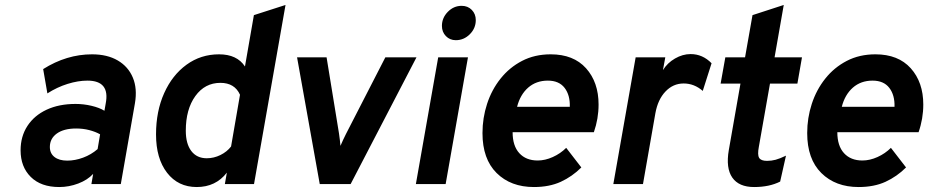

<svg xmlns="http://www.w3.org/2000/svg" viewBox="-20 -742 3742 774"><path d="M219 12Q145 12 104 -28.8Q63 -69.5 63 -136Q63 -192 90.5 -234.2Q118 -276.5 168 -299.8Q218 -323 284.5 -323Q317 -323 348.8 -315.5Q380.5 -308 401 -295.5L406 -324Q424.5 -417 332.5 -417Q295 -417 252.5 -403.8Q210 -390.5 171 -365.5L154 -463.5Q248.5 -523 351 -523Q412.5 -523 454.8 -498.2Q497 -473.5 515.5 -429.2Q534 -385 524 -326L467 0H348.5L355.5 -41Q333 -16.5 295.5 -2.2Q258 12 219 12ZM251 -94.5Q282.5 -94.5 315 -106.5Q347.5 -118.5 373.5 -141L383.5 -200.5Q365 -211 340 -217.5Q315 -224 287 -224Q237.5 -224 209.2 -203.8Q181 -183.5 181 -149.5Q181 -123.5 199.8 -109Q218.5 -94.5 251 -94.5Z M773 12Q698 12 653.5 -45.5Q609 -103 609 -200Q609 -293.5 641.8 -366.5Q674.5 -439.5 732 -481.2Q789.5 -523 863 -523Q935.5 -523 967.5 -474L1003.5 -681L1131 -722L1004 0H886.5L894.5 -46Q849.5 12 773 12ZM813.5 -104Q842 -104 868.5 -117Q895 -130 911.5 -151.5L947.5 -360Q926 -408 868.5 -408Q806 -408 767.5 -354.8Q729 -301.5 729 -215Q729 -162.5 751.2 -133.2Q773.5 -104 813.5 -104Z M1269 0 1177.5 -511H1296.5L1346.5 -204.5Q1348.5 -191 1350 -178.2Q1351.5 -165.5 1352.5 -154Q1357 -165 1363 -177.8Q1369 -190.5 1374.5 -201.5L1533.5 -511H1659L1393.5 0Z M1817.5 -580Q1793.5 -580 1777.5 -596.5Q1761.5 -613 1761.5 -637.5Q1761.5 -670 1785.2 -694.2Q1809 -718.5 1841 -718.5Q1866 -718.5 1882 -702Q1898 -685.5 1898 -661Q1898 -628 1874 -604Q1850 -580 1817.5 -580ZM1656.5 0 1746.5 -511H1866.5L1776.5 0Z M2132.5 12Q2039 12 1982 -44.5Q1925 -101 1925 -205.5Q1925 -266.5 1943.5 -323.2Q1962 -380 1997.8 -425Q2033.5 -470 2084.5 -496.5Q2135.5 -523 2200 -523Q2292 -523 2342.5 -466.8Q2393 -410.5 2393 -320.5Q2393 -263.5 2374 -209H2046.5Q2046.5 -154 2073.5 -124.5Q2100.5 -95 2147.5 -95Q2177.5 -95 2208.5 -109Q2239.5 -123 2262.5 -146L2323.5 -67Q2287 -30.5 2240.8 -9.2Q2194.5 12 2132.5 12ZM2064.5 -311.5H2277Q2278.5 -358.5 2256 -387.8Q2233.5 -417 2188.5 -417Q2141.5 -417 2109.2 -388.8Q2077 -360.5 2064.5 -311.5Z M2452.5 0 2542.5 -511H2662L2652.5 -459.5Q2670.5 -488.5 2701.2 -506.2Q2732 -524 2764 -524Q2812.5 -524 2848.5 -487L2813 -375.5Q2778.5 -405.5 2736 -405.5Q2693.5 -405.5 2662.8 -373.2Q2632 -341 2622 -285.5L2572 0Z M3020 12Q2958.5 12 2932 -26.2Q2905.5 -64.5 2918 -137L2965 -405H2885L2904 -511H2983.5L3013.5 -681L3139.5 -722L3102.5 -511H3213L3194.5 -405H3084L3039 -149.5Q3033 -118 3040.2 -105.8Q3047.5 -93.5 3072 -93.5Q3090 -93.5 3106.8 -98Q3123.5 -102.5 3148.5 -114.5L3125 -10Q3081.5 12 3020 12Z M3441.5 12Q3348 12 3291 -44.5Q3234 -101 3234 -205.5Q3234 -266.5 3252.5 -323.2Q3271 -380 3306.8 -425Q3342.5 -470 3393.5 -496.5Q3444.5 -523 3509 -523Q3601 -523 3651.5 -466.8Q3702 -410.5 3702 -320.5Q3702 -263.5 3683 -209H3355.5Q3355.5 -154 3382.5 -124.5Q3409.5 -95 3456.5 -95Q3486.5 -95 3517.5 -109Q3548.5 -123 3571.5 -146L3632.5 -67Q3596 -30.5 3549.8 -9.2Q3503.5 12 3441.5 12ZM3373.5 -311.5H3586Q3587.5 -358.5 3565 -387.8Q3542.5 -417 3497.5 -417Q3450.5 -417 3418.2 -388.8Q3386 -360.5 3373.5 -311.5Z"/></svg>

Font: Overpass
Style: Bold Italic
Weight: 700
Italic angle: -10°
Designer: Delve Withrington, Dave Bailey, Thomas Jockin
Foundry: Delve Fonts LLC
Version: Version 4.000; ttfautohint (v1.8.3)